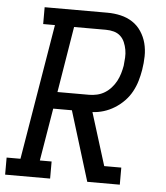

<svg xmlns="http://www.w3.org/2000/svg" viewBox="-63 -782 715 829"><g transform="rotate(5 295.0 -367.5)"><path d="M-10 0V-74H50L148 -662H97V-735H369Q399 -735 427 -728.5Q455 -722 478 -707Q501 -692 516.5 -668.5Q532 -645 539 -618Q546 -591 545.5 -561.5Q545 -532 540 -502Q536 -478 529 -454Q522 -430 509.5 -407Q497 -384 478.5 -365Q460 -346 437.5 -332Q415 -318 390.5 -310.5Q366 -303 342 -302L413 -74H487V0H346L253 -302H172L134 -74H185V0ZM321 -375Q338 -375 355.5 -379Q373 -383 388.5 -392.5Q404 -402 416.5 -416Q429 -430 437.5 -446Q446 -462 451 -479Q456 -496 459 -513Q461 -531 462 -548.5Q463 -566 460 -582.5Q457 -599 450.5 -614.5Q444 -630 432 -641Q420 -652 403.5 -656.5Q387 -661 369 -661H231L184 -375Z"/></g></svg>

Font: Iosevka Slab Extended Oblique
Style: Regular
Weight: 400
Width: 7
Italic angle: -9°
Monospace: yes
Designer: Belleve Invis
Foundry: Belleve Invis
Version: Version 11.1.0; ttfautohint (v1.8.3)